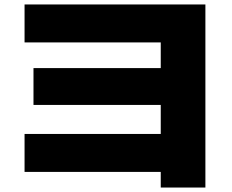

<svg xmlns="http://www.w3.org/2000/svg" viewBox="-20 -770 1040 860"><path d="M700 70V0H90V-170H700V-300H130V-465H700V-580H90V-750H900V70Z"/></svg>

Font: M PLUS 1 Thin Black
Style: Regular
Weight: 900
Version: Version 1.001